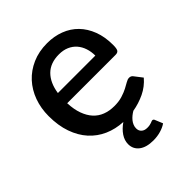

<svg xmlns="http://www.w3.org/2000/svg" viewBox="-194 -633 919 919"><g transform="rotate(-45 265.5 -173.5)"><path d="M373 99C371.3 99 369.5 99.5 367.5 100.5C365.5 101.5 363 102.5 360 103.5C357 104.5 353.3 105.5 349 106.5C344.7 107.5 339 108 332 108C319.3 108 309.4 104.8 302.3 98.2C295.1 91.8 291.5 83 291.5 72C291.5 64.7 292.9 57.6 295.8 50.7C298.6 43.9 302.4 37.6 307.3 31.7C312.1 25.9 317.5 20.6 323.5 15.7C329.5 10.9 335.7 6.7 342 3C370 -1.7 396.9 -10.2 422.8 -22.5C448.6 -34.8 470.8 -52 489.5 -74L459 -113.5C454.3 -120.2 447.7 -123.5 439 -123.5C432.3 -123.5 425 -121.1 417 -116.3C409 -111.4 399.3 -106.1 388 -100.3C376.7 -94.4 363.3 -89.1 348 -84.3C332.7 -79.4 314.5 -77 293.5 -77C271.5 -77 251.6 -80.4 233.8 -87.3C215.9 -94.1 200.6 -104.5 187.8 -118.5C174.9 -132.5 164.7 -150.1 157 -171.3C149.3 -192.4 144.8 -217.5 143.5 -246.5H471C480.7 -246.5 487.3 -249.3 491 -255C494.7 -260.7 496.5 -271.8 496.5 -288.5C496.5 -324.8 491.1 -357.2 480.2 -385.8C469.4 -414.2 454.3 -438.3 435 -458C415.7 -477.7 392.7 -492.6 366 -502.7C339.3 -512.9 310.3 -518 279 -518C241.3 -518 207.6 -511.4 177.7 -498.2C147.9 -485.1 122.6 -467.2 101.7 -444.5C80.9 -421.8 64.9 -395.2 53.7 -364.5C42.6 -333.8 37 -300.8 37 -265.5C37 -222.8 42.8 -184.9 54.5 -151.8C66.2 -118.6 82.4 -90.5 103.2 -67.5C124.1 -44.5 148.7 -26.8 177 -14.3C205.3 -1.8 236.3 5.3 270 7C251.7 19.7 237.2 33.8 226.7 49.5C216.2 65.2 211 81.5 211 98.5C211 120.5 219.6 138.2 236.7 151.5C253.9 164.8 278.2 171.5 309.5 171.5C327.5 171.5 344.4 169.2 360.2 164.5C376.1 159.8 389.3 153.7 400 146L383.5 106C381.8 101.3 378.3 99 373 99ZM281 -440C300.3 -440 317.4 -436.8 332.2 -430.3C347.1 -423.8 359.5 -414.8 369.5 -403.3C379.5 -391.8 387.1 -378.3 392.2 -362.8C397.4 -347.3 400 -330.5 400 -312.5H146.5C152.5 -352.8 166.7 -384.2 189 -406.5C211.3 -428.8 242 -440 281 -440Z"/></g></svg>

Font: Lato Semibold
Style: Regular
Weight: 600
Designer: Lukasz Dziedzic
Foundry: tyPoland Lukasz Dziedzic
Version: Version 2.006; 2014-01-15